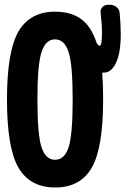

<svg xmlns="http://www.w3.org/2000/svg" viewBox="-20 -790 540 819"><path d="M157.2 -161.6Q174.8 -108.4 214.8 -108.4Q254.9 -108.4 272.5 -161.6Q290 -214.8 290 -364.7Q290 -514.6 272.5 -568.4Q254.9 -622.1 214.8 -622.1Q174.8 -622.1 157.2 -568.4Q139.6 -514.6 139.6 -364.7Q139.6 -214.8 157.2 -161.6ZM450.2 -769.5Q464.8 -769.5 477.1 -759.8Q489.3 -750 490.2 -735.4Q495.1 -687.5 495.1 -644.5Q495.1 -564.5 475.1 -522.5Q455.1 -480.5 424.8 -480.5H419.9Q416 -480.5 416 -475.6Q419.9 -431.6 419.9 -365.2Q419.9 -158.2 371.1 -74.2Q322.3 9.8 215.3 9.8Q108.4 9.8 59.1 -74.2Q9.8 -158.2 9.8 -365.2Q9.8 -572.3 59.1 -656.2Q108.4 -740.2 214.8 -740.2Q282.2 -740.2 325.7 -709Q369.1 -677.7 391.6 -608.4Q398.4 -595.7 405.3 -594.7Q415 -594.7 415 -650.4Q415 -686.5 409.2 -735.4Q407.2 -749 416.5 -759.3Q425.8 -769.5 440.4 -769.5Z"/></svg>

Font: Rounded-L Mgen+ 1m bold
Style: Bold
Weight: 700
Designer: [Source Han Sans]
Ryoko NISHIZUKA  (kana & ideographs); Paul D. Hunt (Latin, Greek & Cyrillic); Wenlong ZHANG  (bopomofo
Version: Version 1.059.20150602